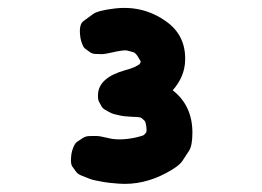

<svg xmlns="http://www.w3.org/2000/svg" viewBox="-20 -862 650 476"><path d="M439 -712.4Q440.9 -774.4 391.6 -809.1Q334.5 -849.6 263.2 -840.8Q222.7 -835.9 210.7 -827.1Q198.7 -818.4 186.8 -809.6Q174.8 -800.8 179.2 -770Q179.7 -765.6 181.2 -760.7Q185.5 -745.1 191.4 -741Q197.3 -736.8 203.1 -732.7Q209 -728.5 216.3 -728.3Q223.6 -728 230.7 -727.8Q237.8 -727.5 253.4 -731Q287.1 -738.8 294.9 -736.8Q302.7 -734.9 310.3 -732.7Q317.9 -730.5 325.7 -714.8Q329.6 -710 328.6 -708Q327.6 -706.1 326.7 -703.9Q325.7 -701.7 312.5 -695.3Q303.2 -691.4 290.5 -688Q226.1 -669.9 223.1 -629.9Q222.2 -615.7 225.3 -610.1Q228.5 -604.5 231.4 -598.9Q234.4 -593.3 240.2 -590.1Q246.1 -586.9 252 -583.5Q257.8 -580.1 264.9 -578.6Q272 -577.1 278.8 -575.4Q285.6 -573.7 302.2 -572.8Q306.2 -572.3 310.1 -572.3Q327.6 -572.3 331.3 -569.1Q335 -565.9 338.4 -562.7Q341.8 -559.6 343.3 -542.5Q343.8 -534.7 341.6 -532.5Q339.4 -530.3 337.2 -527.8Q335 -525.4 318.4 -521.5Q275.9 -512.2 247.1 -520Q227.1 -524.9 218.5 -524.9Q210 -524.9 201.2 -524.7Q192.4 -524.4 185.3 -519.8Q178.2 -515.1 171.1 -510.5Q164.1 -505.9 158.7 -487.8Q156.7 -480.5 156.2 -472.2Q154.8 -455.1 159.4 -449Q164.1 -442.9 168.5 -436.5Q172.9 -430.2 181.9 -426.8Q190.9 -423.3 199.7 -419.7Q208.5 -416 218.5 -414.3Q228.5 -412.6 238.3 -410.6Q248 -408.7 274.4 -406.7Q334.5 -402.3 392.1 -433.1Q423.3 -449.7 431.9 -462.6Q440.4 -475.6 448.7 -488.3Q457 -501 457 -533.2Q457 -600.1 408.2 -638.2Q438 -671.9 439 -712.4Z"/></svg>

Font: Comic Relief
Style: Bold
Weight: 700
Designer: Jeff Davis
Foundry: Loudifier
Version: Version 1.200; ttfautohint (v1.8.4.7-5d5b)